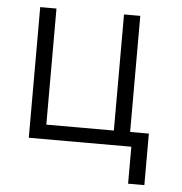

<svg xmlns="http://www.w3.org/2000/svg" viewBox="-50 -578 735 776"><g transform="rotate(5 317.5 -190.0)"><path d="M498 150V0H82V-530H148V-59H422V-530H488V-59H564V150Z"/></g></svg>

Font: Geist Light
Style: Regular
Weight: 400
Designer: Basement.studio, Andrés Briganti, Mateo Zaragoza
Foundry: Basement.studio, Vercel, Andrés Briganti, Guido Ferreyra, Mateo Zaragoza
Version: Version 1.401